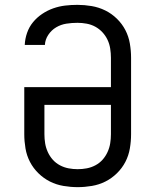

<svg xmlns="http://www.w3.org/2000/svg" viewBox="-20 -763 640 791"><path d="M300 8Q271 8 241.5 3Q212 -2 186 -15Q160 -28 138.5 -49Q117 -70 103.5 -96Q90 -122 85 -151.5Q80 -181 80 -210V-404H437V-525Q437 -544 434 -563Q431 -582 423 -599Q415 -616 402 -630Q389 -644 372.5 -653Q356 -662 337 -665.5Q318 -669 299 -669Q276 -669 253.5 -665.5Q231 -662 211.5 -650.5Q192 -639 179 -619.5Q166 -600 165 -578H82Q83 -603 91.5 -627.5Q100 -652 116 -671.5Q132 -691 153.5 -705.5Q175 -720 199 -728.5Q223 -737 248 -740Q273 -743 299 -743Q328 -743 357.5 -738Q387 -733 413.5 -720Q440 -707 461.5 -686Q483 -665 496.5 -639Q510 -613 515 -583.5Q520 -554 520 -525V-210Q520 -181 515 -151.5Q510 -122 496.5 -96Q483 -70 461.5 -49Q440 -28 414 -15Q388 -2 358.5 3Q329 8 300 8ZM300 -66Q319 -66 337.5 -69.5Q356 -73 373 -82Q390 -91 402.5 -105Q415 -119 423 -136.5Q431 -154 434 -172.5Q437 -191 437 -210V-331H163V-210Q163 -191 166 -172.5Q169 -154 177 -136.5Q185 -119 197.5 -105Q210 -91 227 -82Q244 -73 262.5 -69.5Q281 -66 300 -66Z"/></svg>

Font: Iosevka Custom Extended
Style: Regular
Weight: 400
Width: 7
Monospace: yes
Designer: Belleve Invis
Foundry: Belleve Invis
Version: Version 11.2.4; ttfautohint (v1.8.4)